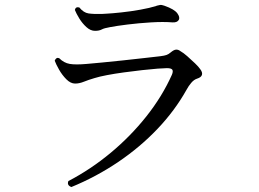

<svg xmlns="http://www.w3.org/2000/svg" viewBox="-20 -738 1040 772"><path d="M267 14Q248 7 255 -10Q345 -57 425 -123.5Q505 -190 568.5 -270Q632 -350 671 -437Q677 -451 673 -457.5Q669 -464 651 -464Q640 -464 613.5 -462Q587 -460 551.5 -456Q516 -452 479 -447Q442 -442 410.5 -436Q379 -430 360 -424Q336 -417 317.5 -409.5Q299 -402 282 -402Q264 -402 247 -419Q230 -436 217.5 -458Q205 -480 200 -494Q206 -509 218 -504Q237 -485 260.5 -481Q284 -477 329 -481Q350 -483 389 -486.5Q428 -490 473 -495Q518 -500 559 -504.5Q600 -509 625 -512Q641 -514 649.5 -517Q658 -520 666 -527Q679 -538 688 -538.5Q697 -539 706 -532Q717 -526 733 -512Q749 -498 764 -483.5Q779 -469 785 -460Q795 -447 792 -437Q789 -427 773 -422Q760 -418 749 -405Q738 -392 730 -377Q683 -293 613 -219.5Q543 -146 455 -86.5Q367 -27 267 14ZM362 -614Q344 -614 327.5 -629Q311 -644 299 -663.5Q287 -683 281 -698Q284 -712 299 -708Q316 -687 336 -684Q356 -681 391 -682Q395 -682 399 -682.5Q403 -683 408 -683Q429 -684 467 -688Q505 -692 544 -699Q583 -706 608 -714Q609 -714 610 -715Q617 -717 623.5 -718Q630 -719 641 -715Q681 -701 693 -684.5Q705 -668 698.5 -657.5Q692 -647 674 -648Q636 -651 587 -648Q538 -645 493.5 -639.5Q449 -634 423 -629Q399 -625 389 -619.5Q379 -614 362 -614Z"/></svg>

Font: Zen Old Mincho
Style: Regular
Weight: 400
Designer: Yoshimichi Ohira
Foundry: Positype
Version: Version 1.001